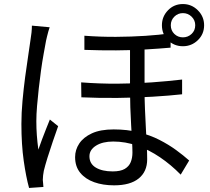

<svg xmlns="http://www.w3.org/2000/svg" viewBox="-20 -879 1040 951"><path d="M696 -666Q696 -630 696 -588Q696 -546 696 -506.5Q696 -467 696 -435Q696 -388 698 -339.5Q700 -291 702.5 -245Q705 -199 707 -159.5Q709 -120 709 -90Q709 -29 667 5Q625 39 545 39Q490 39 446.5 23.5Q403 8 377.5 -23Q352 -54 352 -101Q352 -137 372.5 -168Q393 -199 435 -218.5Q477 -238 543 -238Q610 -238 666.5 -224Q723 -210 769 -186.5Q815 -163 852 -136Q889 -109 917 -84L875 -14Q827 -63 772.5 -100Q718 -137 659.5 -157.5Q601 -178 541 -178Q488 -178 455.5 -157.5Q423 -137 423 -105Q423 -68 454.5 -49Q486 -30 538 -30Q577 -30 598 -42.5Q619 -55 627.5 -76Q636 -97 636 -123Q636 -145 634 -181Q632 -217 629.5 -260Q627 -303 625.5 -347.5Q624 -392 624 -431Q624 -467 624 -511.5Q624 -556 624 -597.5Q624 -639 624 -666ZM382 -471Q473 -464 561.5 -464.5Q650 -465 732 -471Q814 -477 882 -485V-412Q819 -405 736 -400Q653 -395 562.5 -394Q472 -393 383 -397ZM398 -702Q479 -696 555 -696.5Q631 -697 700 -701.5Q769 -706 825 -714V-643Q769 -638 700.5 -634Q632 -630 555.5 -629.5Q479 -629 398 -632ZM226 -744Q223 -736 219.5 -723.5Q216 -711 213 -698.5Q210 -686 208 -677Q203 -649 196 -611Q189 -573 183 -529Q177 -485 172 -440.5Q167 -396 163.5 -354Q160 -312 160 -279Q160 -243 162.5 -209Q165 -175 170 -138Q178 -161 188 -188Q198 -215 208.5 -241Q219 -267 227 -287L268 -254Q256 -220 241.5 -178Q227 -136 215 -97Q203 -58 197 -33Q195 -23 193.5 -10.5Q192 2 192 12Q193 19 193.5 28.5Q194 38 195 47L124 52Q109 -2 97.5 -82.5Q86 -163 86 -265Q86 -320 91.5 -380Q97 -440 104.5 -497Q112 -554 119.5 -602Q127 -650 131 -681Q134 -698 136 -717Q138 -736 138 -752ZM826 -754Q826 -728 843.5 -711Q861 -694 886 -694Q911 -694 929 -711Q947 -728 947 -754Q947 -779 929 -796.5Q911 -814 886 -814Q861 -814 843.5 -796.5Q826 -779 826 -754ZM782 -754Q782 -797 812 -828Q842 -859 886 -859Q929 -859 960 -828Q991 -797 991 -754Q991 -710 960 -680Q929 -650 886 -650Q842 -650 812 -680Q782 -710 782 -754Z"/></svg>

Font: Noto Sans JP Thin
Style: Regular
Weight: 400
Version: Version 2.004-H2;hotconv 1.0.118;makeotfexe 2.5.65603